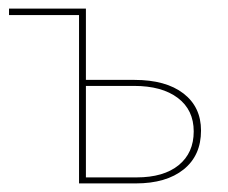

<svg xmlns="http://www.w3.org/2000/svg" viewBox="-20 -427 531 447"><path d="M293 -241Q366 -241 407 -209.5Q448 -178 448 -123Q448 -65 407.5 -32.5Q367 0 296 0H164V-392H1V-407H180V-241ZM298 -14Q361 -14 396 -42.5Q431 -71 431 -121Q431 -171 394 -199Q357 -227 292 -227H180V-14Z"/></svg>

Font: EauTestText Thin
Style: Italic
Weight: 250
Italic angle: -12°
Designer: Christian Thalmann (Catharsis Fonts)
Version: Version 0.001;PS 000.001;hotconv 1.0.88;makeotf.lib2.5.64775